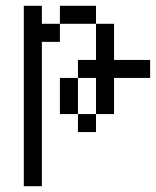

<svg xmlns="http://www.w3.org/2000/svg" viewBox="-20 -520 540 665"><path d="M500 -250V-312.5H375Q375 -312.5 375 -437.5H312.5Q312.5 -437.5 312.5 -312.5H250V-250H187.5Q187.5 -250 187.5 -125H250V-62.5H312.5V-125H250Q250 -125 250 -250H312.5Q312.5 -250 312.5 -125H375Q375 -125 375 -250ZM62.5 -500Q62.5 -500 62.5 125H125Q125 125 125 -375H187.5V-437.5H125V-500ZM187.5 -437.5H312.5V-500H187.5Z"/></svg>

Font: CalcUnifontExMono
Style: Regular
Weight: 500
Version: Version 15.0.06